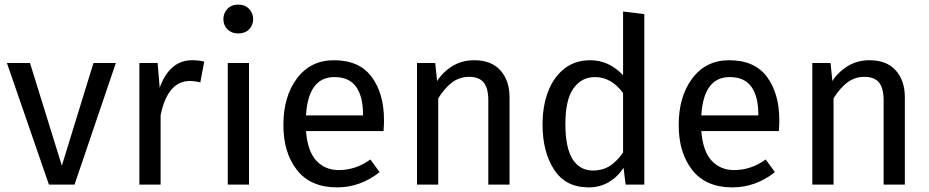

<svg xmlns="http://www.w3.org/2000/svg" viewBox="-20 -800 4027 832"><path d="M303 0H192L10 -527H110L248 -82L385 -527H482Z M676 0H584V-527H663L672 -420Q715 -539 813 -539Q841 -539 865 -533L848 -443Q824 -449 802 -449Q707 -449 676 -301Z M1012 -655Q984 -655 966 -672.5Q948 -690 948 -717Q948 -743 965.5 -761.5Q983 -780 1012 -780Q1042 -780 1059.5 -761.5Q1077 -743 1077 -717Q1077 -691 1059.5 -673Q1042 -655 1012 -655ZM1059 0H967V-527H1059Z M1441 12Q1326 12 1267 -63Q1208 -138 1208 -258Q1208 -382 1267 -460.5Q1326 -539 1427 -539Q1537 -539 1590.5 -467Q1644 -395 1644 -279Q1644 -256 1642 -232H1306Q1313 -144 1351 -103.5Q1389 -63 1448 -63Q1522 -63 1585 -109L1625 -54Q1541 12 1441 12ZM1553 -300V-306Q1553 -382 1523 -424Q1493 -466 1429 -466Q1316 -466 1306 -300Z M2188 0H2096V-365Q2096 -418 2076 -442.5Q2056 -467 2013 -467Q1972 -467 1940 -443.5Q1908 -420 1879 -374V0H1787V-527H1866L1874 -449Q1901 -490 1942 -514.5Q1983 -539 2035 -539Q2109 -539 2148.5 -495Q2188 -451 2188 -378Z M2530 12Q2431 12 2381 -65Q2331 -142 2331 -261Q2331 -340 2355 -403Q2379 -466 2425.5 -502.5Q2472 -539 2538 -539Q2619 -539 2680 -474V-750L2772 -739V0H2691L2682 -73Q2657 -34 2618.5 -11Q2580 12 2530 12ZM2550 -61Q2590 -61 2621 -80Q2652 -99 2680 -139V-397Q2629 -466 2558 -466Q2500 -466 2465 -417Q2430 -368 2430 -263Q2430 -160 2461 -110.5Q2492 -61 2550 -61Z M3154 12Q3039 12 2980 -63Q2921 -138 2921 -258Q2921 -382 2980 -460.5Q3039 -539 3140 -539Q3250 -539 3303.5 -467Q3357 -395 3357 -279Q3357 -256 3355 -232H3019Q3026 -144 3064 -103.5Q3102 -63 3161 -63Q3235 -63 3298 -109L3338 -54Q3254 12 3154 12ZM3266 -300V-306Q3266 -382 3236 -424Q3206 -466 3142 -466Q3029 -466 3019 -300Z M3901 0H3809V-365Q3809 -418 3789 -442.5Q3769 -467 3726 -467Q3685 -467 3653 -443.5Q3621 -420 3592 -374V0H3500V-527H3579L3587 -449Q3614 -490 3655 -514.5Q3696 -539 3748 -539Q3822 -539 3861.5 -495Q3901 -451 3901 -378Z"/></svg>

Font: Trujillo
Style: Regular
Weight: 400
Designer: Fira Sans original fonts by bBox Type GmbH, Carrois Corporate GbR, & Edenspiekermann AG / Changes by Cristiano Sobral
Foundry: Fira Sans original fonts by bBox Type GmbH, Carrois Corporate GbR, & Edenspiekermann AG / Changes by Cristiano Sobral
Version: Version 4.301;October 17, 2021;FontCreator 14.0.0.2814 64-bi